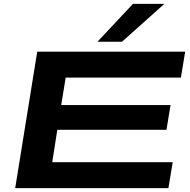

<svg xmlns="http://www.w3.org/2000/svg" viewBox="-20 -965 977 985"><path d="M58 0 171 -700H930L908 -567H317L294 -426H855L834 -299H274L248 -133H866L844 0ZM480 -751 662 -945H823L606 -751Z"/></svg>

Font: Georama ExtraExtended SemiBold
Style: Italic
Weight: 600
Width: 8
Italic angle: -9°
Designer: Jean-Baptiste Levee
Foundry: Production Type
Version: Version 1.000